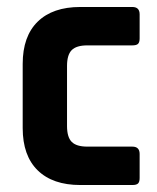

<svg xmlns="http://www.w3.org/2000/svg" viewBox="-20 -530 451 550"><path d="M380 -89V-20Q380 -9 375.5 -4.5Q371 0 359 0H210Q131 0 88 -42Q45 -84 45 -163V-347Q45 -426 88 -468Q131 -510 210 -510H359Q380 -510 380 -489V-420Q380 -409 375.5 -404.5Q371 -400 359 -400H230Q199 -400 185.5 -386.5Q172 -373 172 -341V-169Q172 -137 185.5 -123.5Q199 -110 230 -110H359Q380 -110 380 -89Z"/></svg>

Font: Rajdhani
Style: Bold
Weight: 700
Designer: Satya Rajpurohit, Jyotish Sonowal
Foundry: Indian Type Foundry
Version: Version 1.201 February 1, 2022